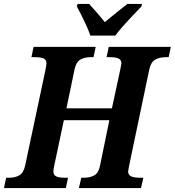

<svg xmlns="http://www.w3.org/2000/svg" viewBox="-41 -951 884 971"><path d="M-10 -52H2Q36 -52 57 -64.5Q78 -77 86 -113L188 -593Q194 -622 194 -630Q194 -648 180.5 -655Q167 -662 129 -662H118L129 -714H443L432 -662H420Q386 -662 365 -649.5Q344 -637 336 -600L295 -403H525L567 -598Q573 -626 573 -630Q573 -648 559 -655Q545 -662 510 -662H498L509 -714H823L812 -662H801Q766 -662 744 -649.5Q722 -637 714 -600L612 -113Q607 -88 607 -84Q607 -67 621.5 -59.5Q636 -52 672 -52H684L672 0H358L370 -52H382Q415 -52 436.5 -64.5Q458 -77 465 -114L512 -343H282L233 -112Q229 -94 229 -84Q229 -66 243 -59Q257 -52 291 -52H303L292 0H-21ZM348 -918 351 -931H410Q467 -868 489 -839Q574 -909 603 -931H677L674 -918Q668 -912 621 -862.5Q574 -813 542 -771H416Q400 -820 348 -918Z"/></svg>

Font: Noto Serif Narrow
Style: Bold Italic
Weight: 700
Width: 4
Italic angle: -12°
Designer: Monotype Design Team
Foundry: Monotype Imaging Inc.
Version: Version 1.001